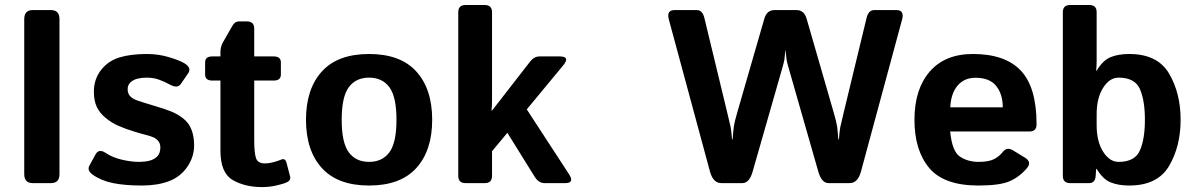

<svg xmlns="http://www.w3.org/2000/svg" viewBox="-20 -741 4837 777"><path d="M112.3 0Q78.1 0 78.1 -36.6V-663.6Q78.1 -700.2 112.3 -700.2H186.5Q220.7 -700.2 220.7 -663.6V-36.6Q220.7 0 186.5 0Z M355 -34.2Q331.1 -51.3 341.8 -70.8L366.7 -116.2Q379.9 -140.6 407.7 -122.1Q435.5 -103.5 473.4 -94.7Q511.2 -85.9 542.5 -85.9Q564.5 -85.9 583.5 -90.3Q602.5 -94.7 615.7 -107.4Q628.9 -120.1 628.9 -144.5Q628.9 -159.2 621.1 -169.4Q613.3 -179.7 601.1 -185.1Q588.9 -190.4 575.2 -193.8Q557.1 -198.2 523.2 -208.5Q489.3 -218.8 458 -232.4Q432.1 -243.7 407.5 -263.9Q382.8 -284.2 371.3 -309.1Q359.9 -334 359.9 -370.6Q359.9 -419.9 388.4 -457Q417 -494.1 462.4 -508.3Q507.8 -522.5 575.7 -522.5Q621.6 -522.5 665 -509.3Q708.5 -496.1 727.1 -484.4Q756.3 -465.8 741.7 -444.8L711.9 -401.4Q698.2 -381.8 668 -398.4Q645 -411.1 622.8 -418.9Q600.6 -426.8 573.2 -426.8Q554.7 -426.8 537.6 -422.9Q520.5 -418.9 508.5 -408.2Q496.6 -397.5 496.6 -379.9Q496.6 -361.3 507.6 -350.8Q518.6 -340.3 533 -335.4Q547.4 -330.6 560.5 -326.2Q587.9 -317.4 615.7 -309.3Q643.6 -301.3 672.4 -290Q697.3 -280.3 720.7 -262.2Q744.1 -244.1 754.9 -216.3Q765.6 -188.5 765.6 -152.8Q765.6 -105.5 737.3 -64.9Q709 -24.4 662.6 -7.3Q616.2 9.8 554.7 9.8Q485.8 9.8 437.5 0Q389.2 -9.8 355 -34.2Z M838.9 -415Q810.1 -415 810.1 -439.5V-488.3Q810.1 -512.7 838.9 -512.7H872.1V-529.8Q872.1 -551.8 882.3 -569.8L919.9 -635.7Q930.7 -654.3 945.3 -654.3H979.5Q1008.8 -654.3 1008.8 -625V-512.7H1087.9Q1116.7 -512.7 1116.7 -488.3V-439.5Q1116.7 -415 1087.9 -415H1008.8V-172.9Q1008.8 -123 1015.9 -101.3Q1022.9 -79.6 1052.7 -79.6Q1067.9 -79.6 1086.9 -84.7Q1106 -89.8 1116.7 -94.7Q1133.8 -102.5 1139.2 -83.5L1153.8 -27.8Q1158.2 -11.2 1141.1 -3.4Q1125 3.9 1096.9 10Q1068.8 16.1 1040.5 16.1Q970.7 16.1 921.4 -12.7Q872.1 -41.5 872.1 -131.3V-415Z M1218.3 -256.3Q1218.3 -380.9 1282.5 -451.7Q1346.7 -522.5 1473.6 -522.5Q1600.6 -522.5 1664.8 -451.7Q1729 -380.9 1729 -256.3Q1729 -131.8 1664.8 -61Q1600.6 9.8 1473.6 9.8Q1346.7 9.8 1282.5 -61Q1218.3 -131.8 1218.3 -256.3ZM1362.8 -256.3Q1362.8 -163.6 1391.4 -124.8Q1419.9 -85.9 1473.6 -85.9Q1527.3 -85.9 1555.9 -124.8Q1584.5 -163.6 1584.5 -256.3Q1584.5 -349.1 1555.9 -387.9Q1527.3 -426.8 1473.6 -426.8Q1419.9 -426.8 1391.4 -387.9Q1362.8 -349.1 1362.8 -256.3Z M1863.8 0Q1834.5 0 1834.5 -29.3V-691.4Q1834.5 -720.7 1863.8 -720.7H1941.9Q1971.2 -720.7 1971.2 -691.4V-332.5Q1971.2 -313 1969.2 -293.5H1971.2L2126 -492.7Q2141.6 -512.7 2164.1 -512.7H2244.1Q2289.1 -512.7 2259.3 -476.6L2111.8 -298.3L2282.7 -36.1Q2306.2 0 2267.6 0H2184.1Q2159.7 0 2144 -25.4L2033.2 -203.6L1971.2 -128.9V-29.3Q1971.2 0 1941.9 0Z M2687 -661.1Q2676.3 -700.2 2709.5 -700.2H2799.8Q2822.8 -700.2 2830.6 -668L2923.3 -284.2Q2933.6 -242.2 2936.8 -226.8Q2939.9 -211.4 2942.4 -177.2H2944.8Q2947.3 -211.4 2949.7 -229Q2952.1 -246.6 2963.9 -287.1L3072.8 -664.1Q3083 -700.2 3113.8 -700.2H3203.6Q3234.4 -700.2 3244.6 -664.1L3353.5 -287.1Q3365.2 -246.6 3367.7 -229Q3370.1 -211.4 3372.6 -177.2H3375Q3377.4 -211.4 3380.6 -226.8Q3383.8 -242.2 3394 -284.2L3486.8 -668Q3494.6 -700.2 3517.6 -700.2H3607.9Q3641.1 -700.2 3630.4 -661.1L3464.4 -47.4Q3451.7 0 3418.5 0H3333Q3304.7 0 3291.5 -46.9L3174.3 -456.1Q3164.6 -489.3 3163.1 -499.3Q3161.6 -509.3 3159.2 -536.6H3158.2Q3155.8 -509.3 3154.3 -499.3Q3152.8 -489.3 3143.1 -456.1L3025.9 -46.9Q3012.7 0 2984.4 0H2898.9Q2865.7 0 2853 -47.4Z M3680.7 -256.3Q3680.7 -379.9 3742.4 -451.2Q3804.2 -522.5 3917 -522.5Q4047.9 -522.5 4111.3 -455.1Q4174.8 -387.7 4174.8 -238.3Q4174.8 -209 4147.5 -209H3825.2Q3833 -127.9 3865.2 -106.9Q3897.5 -85.9 3939.9 -85.9Q3980.5 -85.9 4002 -96.7Q4023.4 -107.4 4038.1 -126Q4054.7 -147.5 4079.1 -132.8L4127.9 -103Q4156.7 -85.4 4136.2 -61Q4106.4 -25.4 4066.4 -7.8Q4026.4 9.8 3939.9 9.8Q3799.8 9.8 3740.2 -61.5Q3680.7 -132.8 3680.7 -256.3ZM3825.7 -306.6H4038.1Q4038.1 -359.4 4011.7 -392.8Q3985.4 -426.3 3927.7 -426.3Q3881.8 -426.3 3855 -394.3Q3828.1 -362.3 3825.7 -306.6Z M4310.5 0Q4281.2 0 4281.2 -29.3V-691.4Q4281.2 -720.7 4310.5 -720.7H4388.7Q4418 -720.7 4418 -691.4V-494.1Q4418 -474.6 4416 -455.1H4418Q4443.4 -497.1 4474.6 -509.8Q4505.9 -522.5 4549.8 -522.5Q4664.6 -522.5 4711.2 -443.1Q4757.8 -363.8 4757.8 -256.3Q4757.8 -148.9 4711.2 -69.6Q4664.6 9.8 4549.8 9.8Q4505.9 9.8 4474.6 -2.9Q4443.4 -15.6 4418 -57.6H4416L4414.1 -29.3Q4412.1 0 4387.7 0ZM4418 -234.4Q4418 -168.5 4444.1 -127.2Q4470.2 -85.9 4506.8 -85.9Q4572.8 -85.9 4593 -132.1Q4613.3 -178.2 4613.3 -256.3Q4613.3 -334.5 4593 -380.6Q4572.8 -426.8 4506.8 -426.8Q4470.2 -426.8 4444.1 -385.5Q4418 -344.2 4418 -278.3Z"/></svg>

Font: Istok Web
Style: Bold
Weight: 700
Designer: Andrey V. Panov
Foundry: Andrey V. Panov
Version: Version 1.0.2g